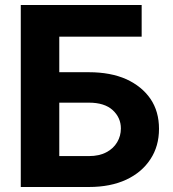

<svg xmlns="http://www.w3.org/2000/svg" viewBox="-20 -747 691 767"><path d="M335.4 0H63V-727.1H545.9V-600.6H216.8V-458.5H335.4Q421.4 -458.5 484.4 -430.7Q546.9 -401.9 581.1 -352.1Q615.2 -301.8 615.2 -232.4Q615.2 -163.1 581.1 -111.3Q546.9 -58.6 484.4 -29.3Q421.4 0 335.4 0ZM216.8 -336.9V-123.5H335.4Q376.5 -123.5 404.8 -138.7Q433.1 -153.3 448.2 -179.2Q462.9 -204.1 462.9 -233.9Q462.9 -276.9 430.2 -307.1Q397.5 -336.9 335.4 -336.9Z"/></svg>

Font: My Font
Style: Bold
Weight: 500
Designer: Rasmus Andersson
Foundry: rsms
Version: Version 0.001